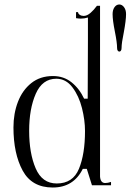

<svg xmlns="http://www.w3.org/2000/svg" viewBox="-20 -826 582 856"><path d="M492 -686Q482 -736 482 -763Q482 -782 490.5 -794Q499 -806 512 -806Q524 -806 533 -794Q542 -782 542 -763Q542 -736 532 -682Q522 -634 522 -612Q522 -604 519 -600Q516 -596 512 -596Q508 -596 505 -600Q502 -604 502 -612Q502 -636 492 -686ZM40 -258Q40 -320 60 -372Q80 -424 119.5 -455.5Q159 -487 216 -487Q264 -487 299 -459Q334 -431 355 -386H371L372 -647V-748Q357 -743 340 -743Q333 -743 319 -745V-772H328Q328 -765 335.5 -760Q343 -755 353 -755Q368 -755 383.5 -768.5Q399 -782 412 -800H426V-39Q428 -10 449 -10Q461 -10 475 -15V0H390L367 -73H349Q308 10 215 10Q122 10 81 -65.5Q40 -141 40 -258ZM359 -242Q359 -290 345.5 -344Q332 -398 303 -436.5Q274 -475 231 -475Q169 -475 139.5 -408Q110 -341 110 -243Q110 -143 139 -75.5Q168 -8 233 -8Q305 -8 332 -73.5Q359 -139 359 -242Z"/></svg>

Font: Viaoda Libre
Style: Regular
Weight: 400
Designer: Gydient
Version: Version 2.000